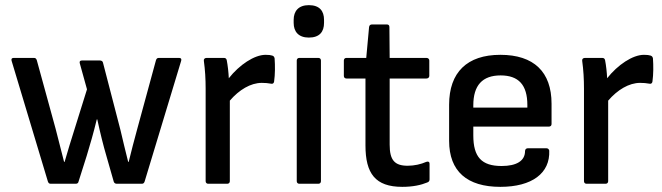

<svg xmlns="http://www.w3.org/2000/svg" viewBox="-20 -714 2573 746"><path d="M177 0H274C279 0 284 -2 285 -8L317 -109C330 -152 343 -196 356 -250H358C370 -195 381 -150 394 -106L422 -8C424 -2 429 0 434 0H531C537 0 540 -3 542 -9L684 -478C686 -485 683 -489 676 -489H597C591 -489 588 -486 586 -480L513 -212C501 -170 491 -128 480 -85H478C467 -127 458 -168 448 -209L380 -471C379 -476 374 -479 368 -479H298C291 -479 288 -475 290 -468L318 -367L269 -210C256 -169 243 -127 231 -85H229C218 -129 207 -171 196 -214L123 -480C121 -486 118 -489 112 -489H33C26 -489 23 -485 25 -478L166 -9C168 -3 171 0 177 0Z M789 0H863C869 0 873 -4 873 -10V-323C909 -365 954 -392 997 -392C1010 -392 1022 -391 1032 -389C1039 -387 1044 -390 1045 -397C1049 -426 1049 -458 1047 -487C1046 -492 1044 -496 1038 -498C1032 -500 1024 -501 1012 -501C968 -501 910 -462 869 -410C868 -432 865 -460 861 -480C860 -486 856 -489 850 -489H783C776 -489 771 -485 772 -478C777 -442 779 -407 779 -369V-10C779 -4 783 0 789 0Z M1180 -568C1222 -568 1239 -591 1239 -625V-637C1239 -671 1222 -694 1180 -694C1140 -694 1121 -671 1121 -637V-625C1121 -591 1140 -568 1180 -568ZM1143 0H1217C1223 0 1227 -4 1227 -10V-479C1227 -485 1223 -489 1217 -489H1143C1137 -489 1133 -485 1133 -479V-10C1133 -4 1137 0 1143 0Z M1543 12C1584 12 1616 5 1640 -5C1646 -7 1649 -11 1649 -17V-78C1649 -85 1644 -88 1636 -85C1616 -76 1590 -70 1564 -70C1513 -70 1494 -92 1494 -152V-409H1637C1643 -409 1648 -413 1648 -419V-479C1648 -485 1643 -489 1637 -489H1494L1493 -609C1493 -616 1489 -619 1483 -619H1426C1419 -619 1415 -616 1414 -609L1403 -489H1326C1320 -489 1316 -485 1316 -479V-419C1316 -413 1320 -409 1326 -409H1400V-149C1400 -40 1438 12 1543 12Z M1924 12C2047 12 2118 -41 2114 -129C2113 -134 2109 -138 2103 -138H2031C2025 -138 2020 -134 2020 -127C2020 -89 1987 -69 1929 -69C1851 -69 1819 -104 1819 -188V-222H2112C2119 -222 2123 -226 2123 -232V-311C2123 -435 2054 -501 1924 -501C1795 -501 1725 -433 1725 -307V-167C1725 -48 1795 12 1924 12ZM1819 -296V-305C1819 -382 1854 -421 1925 -421C1995 -421 2029 -384 2029 -306V-296Z M2259 0H2333C2339 0 2343 -4 2343 -10V-323C2379 -365 2424 -392 2467 -392C2480 -392 2492 -391 2502 -389C2509 -387 2514 -390 2515 -397C2519 -426 2519 -458 2517 -487C2516 -492 2514 -496 2508 -498C2502 -500 2494 -501 2482 -501C2438 -501 2380 -462 2339 -410C2338 -432 2335 -460 2331 -480C2330 -486 2326 -489 2320 -489H2253C2246 -489 2241 -485 2242 -478C2247 -442 2249 -407 2249 -369V-10C2249 -4 2253 0 2259 0Z"/></svg>

Font: Sofia Sans Cond SemiBold
Style: Regular
Weight: 600
Width: 3
Designer: Botio Nikoltchev, Ani Petrova
Foundry: lettersoup
Version: Version 4.100